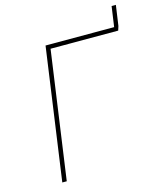

<svg xmlns="http://www.w3.org/2000/svg" viewBox="-116 -871 806 957"><g transform="rotate(-15 286.5 -393.0)"><path d="M573 -786 558 -681 551 -659H202L109 0H86L182 -681H536L551 -786Z"/></g></svg>

Font: FiraGO Thin
Style: Italic
Weight: 100
Italic angle: -8°
Designer: bBox Type GmbH
Foundry: bBox Type GmbH
Version: Version 1.001